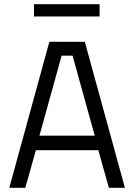

<svg xmlns="http://www.w3.org/2000/svg" viewBox="-20 -890 636 910"><path d="M24 0 214 -692H382L572 0H496L446 -178H150L100 0ZM272 -626 167 -247H429L324 -626ZM141 -812V-870H452V-812Z"/></svg>

Font: Titillium Web[RUS by Daymarius]
Style: Regular
Weight: 400
Designer: Cyrillization by Daymarius
Foundry: Cyrillization by Daymarius
Version: Version 1.002 September 11, 2018